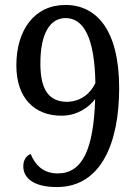

<svg xmlns="http://www.w3.org/2000/svg" viewBox="-20 -744 556 775"><path d="M210 11C389 11 461 -169 461 -388C461 -624 369 -724 244 -724C119 -724 46 -623 46 -480C46 -346 121 -277 228 -277C292 -277 339 -311 364 -344C358 -142 313 -44 213 -44C152 -44 121 -81 104 -122C87 -117 74 -98 74 -73C74 -32 106 11 210 11ZM250 -333C178 -334 143 -380 143 -488C143 -606 180 -671 245 -671C317 -671 362 -593 365 -409C348 -372 311 -334 250 -333Z"/></svg>

Font: Noto Serif Georgian SemiCondensed
Style: Regular
Weight: 400
Width: 4
Designer: Monotype Design Team, Akaki Razmadze
Foundry: Google LLC
Version: Version 2.003